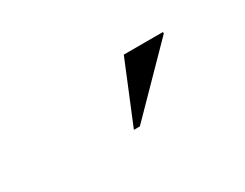

<svg xmlns="http://www.w3.org/2000/svg" viewBox="-35 -873 569 446"><g transform="rotate(-30 250.0 -650.5)"><path d="M233 -569 300 -732H405V-728L249 -569Z"/></g></svg>

Font: Newsreader Display Medium
Style: Regular
Weight: 500
Designer: Hugues Gentile
Foundry: Production Type
Version: Version 1.001